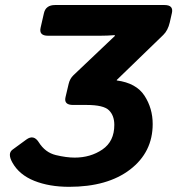

<svg xmlns="http://www.w3.org/2000/svg" viewBox="-20 -720 699 757"><path d="M28.8 -79.1Q8.8 -114.7 29.3 -129.9L84 -169.9Q112.8 -190.9 132.8 -159.2Q158.2 -118.7 200 -108.6Q241.7 -98.6 274.4 -98.6Q336.9 -98.6 383.8 -130.6Q430.7 -162.6 430.7 -227.5Q430.7 -264.6 409.4 -285.4Q388.2 -306.2 321.3 -306.2H268.1Q231 -306.2 238.3 -336.9L250.5 -388.7Q255.4 -410.2 270 -423.8L432.6 -578.1V-581.5Q402.8 -579.1 373.5 -579.1H169.4Q132.8 -579.1 140.1 -610.8L153.3 -668.5Q160.6 -700.2 197.3 -700.2H628.4Q665 -700.2 657.7 -668.5L649.4 -631.8Q642.1 -600.1 624 -582.5L440.4 -404.8V-402.8Q517.1 -392.6 549.6 -342.8Q582 -293 582 -231Q582 -120.1 493.2 -51.8Q404.3 16.6 252.4 16.6Q174.3 16.6 115 -7.1Q55.7 -30.8 28.8 -79.1Z"/></svg>

Font: Istok
Style: Bold Italic
Weight: 700
Italic angle: -13°
Designer: Andrey V. Panov
Foundry: Andrey V. Panov
Version: Version 1.0.3